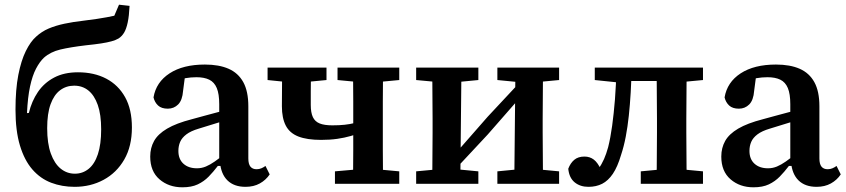

<svg xmlns="http://www.w3.org/2000/svg" viewBox="-20 -783 3606 818"><path d="M298 13Q244 13 198 -4.5Q152 -22 118 -61Q84 -100 65 -163Q46 -226 46 -316Q46 -402 58 -463.5Q70 -525 90 -565.5Q110 -606 134 -627Q158 -649 187.5 -661.5Q217 -674 254.5 -682Q292 -690 337 -695Q369 -699 393 -702.5Q417 -706 435 -709.5Q453 -713 467 -716L487 -763L532 -758Q530 -715 524 -687Q518 -659 508.5 -643.5Q499 -628 485 -619Q473 -612 455 -607Q437 -602 411 -598Q385 -594 346 -590Q279 -582 237 -572Q195 -562 167 -537Q149 -520 133.5 -490.5Q118 -461 108 -414.5Q98 -368 95 -301L103 -302Q115 -352 141.5 -391Q168 -430 210.5 -452.5Q253 -475 312 -475Q381 -475 432.5 -448Q484 -421 513 -369Q542 -317 542 -240Q542 -160 509.5 -103.5Q477 -47 421.5 -17Q366 13 298 13ZM299 -43Q332 -43 357.5 -63.5Q383 -84 397 -126Q411 -168 411 -232Q411 -295 396.5 -336Q382 -377 356.5 -397.5Q331 -418 296 -418Q262 -418 236 -398.5Q210 -379 195.5 -339Q181 -299 181 -237Q181 -172 196.5 -129Q212 -86 238.5 -64.5Q265 -43 299 -43Z M757 15Q699 15 659.5 -19Q620 -53 620 -116Q620 -153 636.5 -182.5Q653 -212 692 -235Q731 -258 797 -275Q825 -283 852 -290Q879 -297 906 -304.5Q933 -312 960 -318V-276Q927 -266 893.5 -255.5Q860 -245 827 -235Q793 -225 774 -210.5Q755 -196 747.5 -178.5Q740 -161 740 -140Q740 -105 761.5 -85.5Q783 -66 819 -66Q839 -66 857 -73.5Q875 -81 895 -95Q915 -109 942 -131L948 -76H908Q889 -51 869 -30.5Q849 -10 822.5 2.5Q796 15 757 15ZM1026 13Q977 13 949 -14.5Q921 -42 917 -94L914 -96V-339Q914 -383 903.5 -408Q893 -433 871.5 -443.5Q850 -454 817 -454Q793 -454 770.5 -450Q748 -446 724 -437L771 -480L760 -396Q757 -356 739 -338Q721 -320 695 -320Q668 -320 653.5 -333.5Q639 -347 634 -368Q645 -433 702.5 -470.5Q760 -508 853 -508Q913 -508 954 -490Q995 -472 1016.5 -433Q1038 -394 1038 -330V-108Q1038 -84 1047 -73Q1056 -62 1073 -62Q1084 -62 1093.5 -66Q1103 -70 1111 -76L1129 -40Q1113 -16 1087 -1.5Q1061 13 1026 13Z M1348 -187Q1288 -187 1251 -201.5Q1214 -216 1197.5 -248Q1181 -280 1181 -330Q1181 -371 1181.5 -412.5Q1182 -454 1182 -495H1305Q1305 -470 1304.5 -445.5Q1304 -421 1304 -394Q1304 -367 1304 -336Q1304 -303 1313 -284Q1322 -265 1342 -257Q1362 -249 1396 -249Q1426 -249 1448.5 -251.5Q1471 -254 1489 -258.5Q1507 -263 1523 -269V-220Q1500 -211 1474 -203.5Q1448 -196 1417 -191.5Q1386 -187 1348 -187ZM1484 0Q1484 -30 1484.5 -67.5Q1485 -105 1485 -144Q1485 -183 1485 -218V-277Q1485 -312 1485 -351Q1485 -390 1484.5 -427.5Q1484 -465 1484 -495H1612Q1612 -465 1611.5 -427.5Q1611 -390 1611 -351Q1611 -312 1611 -277V-218Q1611 -183 1611 -144Q1611 -105 1611.5 -67.5Q1612 -30 1612 0ZM1120 -442V-495H1371V-442L1267 -432H1218ZM1407 0V-53L1521 -63H1573L1681 -53V0ZM1418 -442V-495H1681V-442L1575 -432H1523Z M1753 0V-53L1860 -63H1914L2018 -53V0ZM2099 0V-53L2202 -63H2256L2362 -53V0ZM1821 0Q1822 -30 1822 -67.5Q1822 -105 1822.5 -144Q1823 -183 1823 -218V-277Q1823 -312 1822.5 -351Q1822 -390 1822 -427.5Q1822 -465 1821 -495H1946L1941 0ZM1918 -60 1896 -125H1917L2058 -286L2199 -437L2218 -370H2198L2058 -210ZM2171 0 2176 -495H2294Q2293 -465 2293 -427.5Q2293 -390 2292.5 -351Q2292 -312 2292 -277V-218Q2292 -183 2292.5 -144Q2293 -105 2293 -67.5Q2293 -30 2294 0ZM1753 -442V-495H2018V-442L1914 -432H1861ZM2099 -442V-495H2362V-442L2256 -432H2202Z M2487 13Q2452 13 2428.5 -6Q2405 -25 2401 -64Q2410 -88 2426.5 -102Q2443 -116 2470 -116Q2493 -116 2510 -103Q2527 -90 2541 -59L2531 -57H2534L2528 -60Q2544 -84 2553.5 -105.5Q2563 -127 2571 -156Q2581 -196 2588 -247Q2595 -298 2600 -360Q2605 -422 2606 -495H2671Q2670 -440 2667 -388.5Q2664 -337 2659 -290Q2654 -243 2646 -201Q2638 -159 2626 -123Q2611 -72 2591 -42.5Q2571 -13 2545.5 0Q2520 13 2487 13ZM2514 -442V-495H2627V-432H2611ZM2633 -438V-495H2816V-438ZM2710 0V-53L2817 -63H2869L2975 -53V0ZM2777 0Q2778 -31 2778 -68Q2778 -105 2778.5 -144Q2779 -183 2779 -218V-277Q2779 -312 2778.5 -351Q2778 -390 2778 -427.5Q2778 -465 2777 -495H2906Q2905 -465 2905 -427.5Q2905 -390 2904.5 -351Q2904 -312 2904 -277V-218Q2904 -183 2904.5 -144Q2905 -105 2905 -68Q2905 -31 2906 0ZM2848 -432V-495H2975V-442L2869 -432Z M3190 15Q3132 15 3092.5 -19Q3053 -53 3053 -116Q3053 -153 3069.5 -182.5Q3086 -212 3125 -235Q3164 -258 3230 -275Q3258 -283 3285 -290Q3312 -297 3339 -304.5Q3366 -312 3393 -318V-276Q3360 -266 3326.5 -255.5Q3293 -245 3260 -235Q3226 -225 3207 -210.5Q3188 -196 3180.5 -178.5Q3173 -161 3173 -140Q3173 -105 3194.5 -85.5Q3216 -66 3252 -66Q3272 -66 3290 -73.5Q3308 -81 3328 -95Q3348 -109 3375 -131L3381 -76H3341Q3322 -51 3302 -30.5Q3282 -10 3255.5 2.5Q3229 15 3190 15ZM3459 13Q3410 13 3382 -14.5Q3354 -42 3350 -94L3347 -96V-339Q3347 -383 3336.5 -408Q3326 -433 3304.5 -443.5Q3283 -454 3250 -454Q3226 -454 3203.5 -450Q3181 -446 3157 -437L3204 -480L3193 -396Q3190 -356 3172 -338Q3154 -320 3128 -320Q3101 -320 3086.5 -333.5Q3072 -347 3067 -368Q3078 -433 3135.5 -470.5Q3193 -508 3286 -508Q3346 -508 3387 -490Q3428 -472 3449.5 -433Q3471 -394 3471 -330V-108Q3471 -84 3480 -73Q3489 -62 3506 -62Q3517 -62 3526.5 -66Q3536 -70 3544 -76L3562 -40Q3546 -16 3520 -1.5Q3494 13 3459 13Z"/></svg>

Font: Source Serif 4 SemiBold
Style: Regular
Weight: 600
Designer: Frank Grießhammer
Foundry: Adobe Systems Incorporated
Version: Version 4.004;hotconv 1.0.116;makeotfexe 2.5.65601